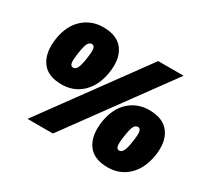

<svg xmlns="http://www.w3.org/2000/svg" viewBox="-144 -939 1263 1173"><g transform="rotate(30 487.0 -352.5)"><path d="M230 -286Q130 -286 88 -347.5Q46 -409 62 -513Q78 -611 137 -664Q196 -717 279 -717Q378 -717 421 -656.5Q464 -596 447 -493Q431 -396 373 -341Q315 -286 230 -286ZM335 0H156L671 -705H850ZM240 -410Q256 -410 266.5 -428.5Q277 -447 284 -493Q294 -555 289 -574Q284 -593 269 -593Q253 -593 243 -577.5Q233 -562 225 -513Q215 -449 219.5 -429.5Q224 -410 240 -410ZM727 12Q627 12 585 -49.5Q543 -111 559 -215Q575 -313 633.5 -366Q692 -419 775 -419Q874 -419 917.5 -358.5Q961 -298 944 -195Q928 -98 870 -43Q812 12 727 12ZM737 -112Q753 -112 763.5 -130.5Q774 -149 781 -195Q791 -257 786 -276Q781 -295 766 -295Q750 -295 740 -279.5Q730 -264 722 -215Q712 -151 716.5 -131.5Q721 -112 737 -112Z"/></g></svg>

Font: Winston Black
Style: Italic
Weight: 900
Italic angle: -9°
Designer: Original fonts by Vernon Adams / Changes by Cristiano Sobral
Foundry: VOriginal fonts by Vernon Adams / Changes by Cristiano Sobral
Version: Version 2.503;July 17, 2020;FontCreator 13.0.0.2655 64-bit